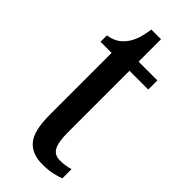

<svg xmlns="http://www.w3.org/2000/svg" viewBox="-220 -697 745 745"><g transform="rotate(45 152.0 -324.5)"><path d="M192 10Q135 10 106 -24.5Q77 -59 77 -146V-486H16V-521Q41 -525 58 -535Q75 -545 87 -561Q99 -576 107.5 -597.5Q116 -619 122 -659H175V-536H278V-486H175V-147Q175 -95 187.5 -72Q200 -49 229 -49Q246 -49 259.5 -51Q273 -53 286 -57V-7Q273 -1 249 4.5Q225 10 192 10Z"/></g></svg>

Font: Noto Serif Hebrew ExtraCondensed Medium
Style: Regular
Weight: 500
Width: 2
Designer: Monotype Design Team
Foundry: Monotype Imaging Inc.
Version: Version 2.004; ttfautohint (v1.8.4.7-5d5b)